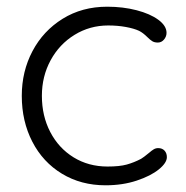

<svg xmlns="http://www.w3.org/2000/svg" viewBox="-20 -543 554 573"><path d="M477 -445Q477 -434 469.5 -425Q462 -416 451 -416Q441 -416 434.5 -420Q428 -424 420 -432Q407 -445 395 -451Q380 -458 355.5 -462.5Q331 -467 303 -467Q248 -467 202.5 -439Q157 -411 131 -363Q105 -315 105 -257Q105 -197 130 -149Q155 -101 199.5 -73.5Q244 -46 301 -46Q337 -46 358.5 -52Q380 -58 401 -69Q408 -73 425 -87Q433 -94 439 -97.5Q445 -101 452 -101Q464 -101 471 -93.5Q478 -86 478 -74Q478 -57 454 -37.5Q430 -18 388 -4Q346 10 295 10Q222 10 165 -24.5Q108 -59 76.5 -120Q45 -181 45 -257Q45 -330 77 -390.5Q109 -451 167 -487Q225 -523 300 -523Q347 -523 387.5 -512.5Q428 -502 452.5 -484Q477 -466 477 -445Z"/></svg>

Font: Quicksand
Style: Regular
Weight: 400
Designer: Andrew Paglinawan
Foundry: Andrew Paglinawan
Version: Version 3.000